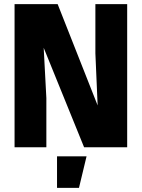

<svg xmlns="http://www.w3.org/2000/svg" viewBox="-20 -718 690 936"><path d="M51 0V-698H261L456 -204L445 -458V-698H600V0H390L193 -485L206 -240V0ZM258 198V44H402L365 198Z"/></svg>

Font: Azeret Mono Thin
Style: Regular
Weight: 100
Designer: Martin Vácha
Foundry: Displaay
Version: Version 1.002